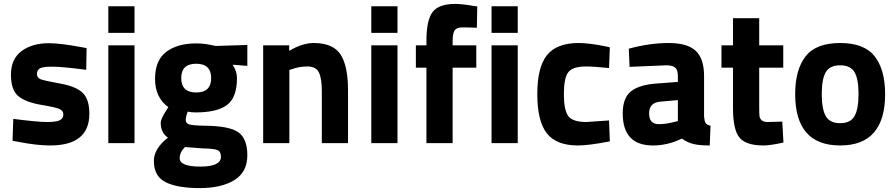

<svg xmlns="http://www.w3.org/2000/svg" viewBox="-20 -732 4583 982"><path d="M421 -375Q297 -391 247.5 -391Q198 -391 183.5 -382Q169 -373 169 -353.5Q169 -334 188.5 -326.5Q208 -319 288.5 -304.5Q369 -290 403 -257Q437 -224 437 -150Q437 12 236 12Q170 12 76 -6L44 -12L48 -124Q172 -108 220.5 -108Q269 -108 286.5 -117.5Q304 -127 304 -146Q304 -165 285.5 -174Q267 -183 189.5 -196Q112 -209 74 -240Q36 -271 36 -350.5Q36 -430 90 -470.5Q144 -511 229 -511Q288 -511 390 -492L423 -486Z M534 0V-500H668V0ZM534 -564V-700H668V-564Z M767 91Q767 28 839 -28Q802 -53 802 -104Q802 -124 832 -170L841 -184Q773 -233 773 -328.5Q773 -424 830.5 -467Q888 -510 983 -510Q1026 -510 1068 -500L1084 -497L1245 -502V-395L1170 -401Q1192 -367 1192 -333Q1192 -233 1141 -195Q1090 -157 981 -157Q958 -157 940 -161Q930 -135 930 -118.5Q930 -102 947 -96Q964 -90 1027 -89Q1153 -88 1199 -55.5Q1245 -23 1245 62.5Q1245 148 1179 189Q1113 230 1000.5 230Q888 230 827.5 200Q767 170 767 91ZM899 77Q899 120 1004.5 120Q1110 120 1110 70Q1110 43 1092 35.5Q1074 28 1016 27L926 20Q899 47 899 77ZM907 -332.5Q907 -259 983.5 -259Q1060 -259 1060 -332.5Q1060 -406 983.5 -406Q907 -406 907 -332.5Z M1460 0H1326V-500H1459V-472Q1527 -512 1584 -512Q1684 -512 1722 -453Q1760 -394 1760 -271V0H1626V-267Q1626 -331 1611 -361.5Q1596 -392 1553 -392Q1510 -392 1472 -378L1460 -374Z M1879 0V-500H2013V0ZM1879 -564V-700H2013V-564Z M2295 -386V0H2161V-386H2107V-500H2161V-522Q2161 -630 2193 -671Q2225 -712 2307 -712Q2343 -712 2400 -702L2421 -699L2419 -590Q2375 -592 2345 -592Q2315 -592 2305 -576Q2295 -560 2295 -521V-500H2416V-386Z M2494 0V-500H2628V0ZM2494 -564V-700H2628V-564Z M2939 -512Q2991 -512 3072 -496L3099 -490L3095 -384Q3016 -392 2978 -392Q2909 -392 2886.5 -362.5Q2864 -333 2864 -251Q2864 -169 2886.5 -138.5Q2909 -108 2979 -108L3095 -116L3099 -9Q2992 12 2936 12Q2825 12 2776.5 -50.5Q2728 -113 2728 -251Q2728 -389 2778 -450.5Q2828 -512 2939 -512Z M3581 -344V-136Q3583 -112 3589 -102.5Q3595 -93 3614 -89L3610 12Q3559 12 3528.5 5Q3498 -2 3467 -23Q3395 12 3320 12Q3165 12 3165 -152Q3165 -232 3208 -265.5Q3251 -299 3340 -305L3447 -313V-344Q3447 -375 3433 -386.5Q3419 -398 3388 -398L3200 -390L3196 -483Q3303 -512 3399.5 -512Q3496 -512 3538.5 -472Q3581 -432 3581 -344ZM3356 -212Q3300 -207 3300 -152Q3300 -97 3349 -97Q3387 -97 3432 -109L3447 -113V-220Z M3986 -386H3863V-181Q3863 -151 3864.5 -138.5Q3866 -126 3875.5 -117Q3885 -108 3905 -108L3981 -110L3987 -3Q3920 12 3885 12Q3795 12 3762 -28.5Q3729 -69 3729 -178V-386H3670V-500H3729V-639H3863V-500H3986Z M4507 -251Q4507 12 4277 12Q4047 12 4047 -251Q4047 -375 4100 -443.5Q4153 -512 4277 -512Q4401 -512 4454 -443.5Q4507 -375 4507 -251ZM4203.5 -138Q4224 -102 4277 -102Q4330 -102 4350.5 -138Q4371 -174 4371 -251Q4371 -328 4350.5 -363Q4330 -398 4277 -398Q4224 -398 4203.5 -363Q4183 -328 4183 -251Q4183 -174 4203.5 -138Z"/></svg>

Font: Titillium-CLs Web
Style: CLs-Bold
Weight: 700
Version: Version 1.002;PS 57.000;hotconv 1.0.70;makeotf.lib2.5.55311